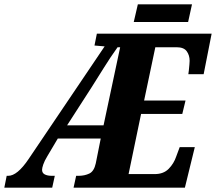

<svg xmlns="http://www.w3.org/2000/svg" viewBox="-51 -870 1001 890"><path d="M-31 0 -20 -55H-13Q29 -55 81 -132L434 -655L387 -659L398 -714H930L893 -526H822Q823 -531 824.5 -544.5Q826 -558 827 -571Q828 -584 828 -588Q828 -614 814.5 -632.5Q801 -651 768 -651H669L617 -404H809L794 -342H603L545 -63H666Q707 -63 731 -87.5Q755 -112 766 -145L782 -188H852L806 0H290L302 -55H313Q341 -55 363 -65.5Q385 -76 393 -113L416 -228H217L169 -147Q155 -124 149.5 -107.5Q144 -91 144 -83Q144 -68 156.5 -61.5Q169 -55 190 -55H203L191 0ZM260 -289H429L506 -651H494Q459 -602 431.5 -557.5Q404 -513 374 -466ZM569 -768 588 -850H839L821 -768Z"/></svg>

Font: Noto Serif Condensed ExtraBold
Style: Italic
Weight: 800
Width: 3
Italic angle: -12°
Designer: Monotype Design Team
Foundry: Monotype Imaging Inc.
Version: Version 2.014; ttfautohint (v1.8.4.7-5d5b)